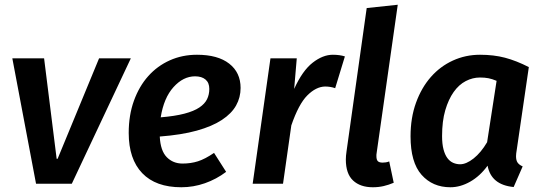

<svg xmlns="http://www.w3.org/2000/svg" viewBox="-20 -775 2297 810"><path d="M32 -529H166L219 -105H223L398 -529H532L283 0H132Z M995 -404Q995 -364 976 -330Q957 -296 916 -269Q875 -242 810.5 -224Q746 -206 654 -199Q657 -139 683.5 -112Q710 -85 750 -85Q785 -85 815 -94.5Q845 -104 883 -130L934 -50Q893 -19 844.5 -2Q796 15 745 15Q637 15 580 -44.5Q523 -104 523 -214Q523 -289 545 -350Q567 -411 605.5 -454Q644 -497 696.5 -520.5Q749 -544 811 -544Q899 -544 947 -506.5Q995 -469 995 -404ZM803 -453Q753 -453 712 -407.5Q671 -362 658 -280Q718 -285 758 -295.5Q798 -306 821 -321.5Q844 -337 853.5 -356.5Q863 -376 863 -400Q863 -426 847 -439.5Q831 -453 803 -453Z M1394 -403Q1374 -410 1351 -410Q1313 -409 1276.5 -372.5Q1240 -336 1209 -246L1174 0H1046L1121 -529H1232L1221 -400Q1256 -477 1299 -510.5Q1342 -544 1384 -544Q1413 -544 1435 -537Z M1641 -4Q1620 5 1598.5 10Q1577 15 1553 15Q1500 15 1469.5 -13.5Q1439 -42 1439 -102Q1439 -117 1442 -137L1527 -741L1658 -755L1569 -130Q1568 -126 1568 -122V-116Q1568 -101 1574 -95Q1580 -89 1594 -89Q1600 -89 1607.5 -90Q1615 -91 1622 -94Z M2160 -143Q2157 -126 2157 -116Q2157 -98 2164 -88.5Q2171 -79 2185 -73L2147 14Q2052 5 2037 -76Q2005 -32 1963.5 -8.5Q1922 15 1880 15Q1805 15 1758.5 -37.5Q1712 -90 1712 -200Q1712 -278 1735 -341.5Q1758 -405 1797.5 -450Q1837 -495 1890.5 -519.5Q1944 -544 2005 -544Q2063 -544 2110.5 -531.5Q2158 -519 2211 -492ZM1921 -82Q1947 -82 1978 -106.5Q2009 -131 2035 -175L2075 -434Q2056 -442 2040.5 -445Q2025 -448 2005 -448Q1974 -448 1945 -433Q1916 -418 1894 -387Q1872 -356 1858.5 -310Q1845 -264 1845 -201Q1845 -168 1851 -145Q1857 -122 1867.5 -108Q1878 -94 1892 -88Q1906 -82 1921 -82Z"/></svg>

Font: Xgbmvzvtohvqztyvzapvmeyoton
Style: Regular
Weight: 500
Italic angle: -8°
Designer: Carrois Corporate & Edenspiekermann
Foundry: Carrois Corporate GbR & Edenspiekermann AG
Version: Version 2.001